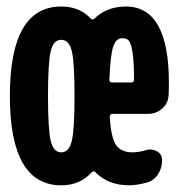

<svg xmlns="http://www.w3.org/2000/svg" viewBox="-20 -550 540 580"><path d="M376 -300.8Q384.8 -300.8 384.8 -308.6Q384.8 -363.3 380.4 -391.1Q376 -418.9 369.6 -426.8Q363.3 -434.6 349.6 -434.6Q331.1 -434.6 322.3 -410.2Q313.5 -385.7 310.5 -308.6Q310.5 -300.8 319.3 -300.8ZM133.3 -124Q141.6 -89.8 165 -89.8Q188.5 -89.8 196.8 -124Q205.1 -158.2 205.1 -260.3Q205.1 -362.3 196.8 -396Q188.5 -429.7 165 -429.7Q141.6 -429.7 133.3 -396Q125 -362.3 125 -260.3Q125 -158.2 133.3 -124ZM360.4 -530.3Q490.2 -530.3 490.2 -299.8Q490.2 -274.4 489.3 -262.7Q488.3 -238.3 470.2 -222.2Q452.1 -206.1 427.7 -206.1H320.3Q312.5 -206.1 311.5 -197.3Q315.4 -132.8 331.1 -111.3Q346.7 -89.8 379.9 -89.8Q399.4 -89.8 421.9 -96.7Q439.5 -101.6 454.6 -92.8Q469.7 -84 469.7 -66.4Q469.7 -42 457 -22.9Q444.3 -3.9 421.9 2Q391.6 9.8 370.1 9.8Q306.6 9.8 267.6 -30.3Q262.7 -35.2 256.8 -29.3Q221.7 9.8 165 9.8Q9.8 9.8 9.8 -260.3Q9.8 -530.3 165 -530.3Q220.7 -530.3 253.9 -494.1Q259.8 -488.3 265.6 -494.1Q302.7 -530.3 360.4 -530.3Z"/></svg>

Font: Rounded Mgen+ 1mn bold
Style: Bold
Weight: 700
Designer: [Source Han Sans]
Ryoko NISHIZUKA  (kana & ideographs); Paul D. Hunt (Latin, Greek & Cyrillic); Wenlong ZHANG  (bopomofo
Version: Version 1.059.20150602